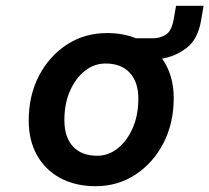

<svg xmlns="http://www.w3.org/2000/svg" viewBox="-20 -629 722 662"><path d="M79 -213Q79 -300 114.5 -368Q150 -436 211 -475.5Q272 -515 349 -515Q404 -515 449 -497H508Q533 -497 552.5 -510Q572 -523 579 -563L587 -609H682L673 -557Q662 -493 623 -463.5Q584 -434 539 -427Q579 -370 579 -291Q579 -204 543.5 -135.5Q508 -67 447 -27Q386 13 310 13Q240 13 188 -15Q136 -43 107.5 -94Q79 -145 79 -213ZM457 -289Q457 -346 427.5 -378Q398 -410 344 -410Q305 -410 273 -385Q241 -360 221.5 -316Q202 -272 202 -215Q202 -156 231.5 -124Q261 -92 315 -92Q354 -92 386 -117.5Q418 -143 437.5 -187.5Q457 -232 457 -289Z"/></svg>

Font: Overused Grotesk SemiBold
Style: Italic
Weight: 600
Italic angle: -10°
Version: Version 0.003